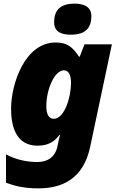

<svg xmlns="http://www.w3.org/2000/svg" viewBox="-20 -797 647 1057"><path d="M371 -606C455 -606 483 -648 483 -708C483 -764 435 -777 390 -777C319 -777 278 -747 278 -675C278 -621 318 -606 371 -606ZM191 240C326 240 439 185 476 13L596 -553H445L419 -485H415C378 -540 349 -563 286 -563C117 -563 41 -335 41 -199C41 -48 104 5 187 5C250 5 282 -21 307 -54H311C306 -37 301 -19 299 -4L294 18C282 63 247 95 186 95C123 95 64 80 13 53V209C60 226 109 240 191 240ZM276 -143C249 -143 235 -168 235 -212C235 -307 281 -410 332 -410C359 -410 371 -382 371 -341C371 -260 334 -143 276 -143Z"/></svg>

Font: Noto Sans UI Black
Style: Italic
Weight: 900
Italic angle: -372°
Designer: Monotype Design Team
Foundry: Monotype Imaging Inc.
Version: Version 1.901